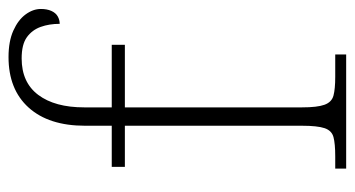

<svg xmlns="http://www.w3.org/2000/svg" viewBox="-206 -606 812 439"><g transform="rotate(-90 199.5 -386.0)"><path d="M34 0V-25H62Q91 -25 106 -29Q121 -33 126.5 -49.5Q132 -66 132 -101V-506H38V-536H132V-597Q132 -680 173.5 -726Q215 -772 289 -772Q325 -772 349.5 -761Q374 -750 386.5 -733Q399 -716 399 -698Q399 -684 394.5 -674Q390 -664 382 -659.5Q374 -655 365 -655Q365 -679 358 -698.5Q351 -718 334.5 -730Q318 -742 286 -742Q231 -742 202.5 -704Q174 -666 174 -599V-536H317V-506H174V-101Q174 -66 180 -49.5Q186 -33 201 -29Q216 -25 244 -25H295V0Z"/></g></svg>

Font: Noto Serif Armenian ExtraLight
Style: Regular
Weight: 250
Version: Version 2.007